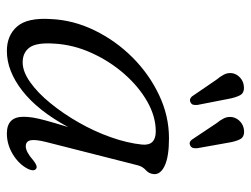

<svg xmlns="http://www.w3.org/2000/svg" viewBox="-106 -616 731 559"><g transform="rotate(90 259.5 -336.5)"><path d="M393.5 -105.5Q385.5 -73.5 388.5 -59.8Q391.5 -46 406 -46Q422 -46 447 -68Q462.5 -80.5 470 -77Q481 -71 471 -51Q457.5 -25.5 429 -8.2Q400.5 9 368.5 9Q320 9 320 -39.5Q320 -51.5 322.2 -66.2Q324.5 -81 331 -105Q337.5 -129 350 -169.5Q302.5 -81.5 244.5 -36.2Q186.5 9 128.5 9Q83 9 57 -21Q31 -51 35.5 -119.5Q38.5 -185 68.5 -246.5Q98.5 -308 147.2 -356.8Q196 -405.5 256.8 -434.2Q317.5 -463 382.5 -463Q435 -463 461.5 -451Q488 -439 487 -419.5Q486 -405 475.8 -396Q465.5 -387 461.5 -373ZM107 -129Q103.5 -77.5 118.2 -57.2Q133 -37 161.5 -37Q188.5 -37 219.2 -58.8Q250 -80.5 280.2 -117.5Q310.5 -154.5 336.5 -200Q362.5 -245.5 379.5 -293.5Q396.5 -341.5 401 -385Q404.5 -424.5 362.5 -424.5Q319 -424.5 275.2 -399.5Q231.5 -374.5 194.5 -332Q157.5 -289.5 133.8 -236.8Q110 -184 107 -129ZM396 -632.5 411.5 -545.5Q412 -539 411 -534Q410 -529 405 -525.5Q395 -519.5 387 -529L339 -601Q329.5 -612.5 324.2 -623.5Q319 -634.5 321 -647.5Q323.5 -661 334.5 -670.8Q345.5 -680.5 360 -681.5Q379 -683 385.8 -669.2Q392.5 -655.5 396 -632.5ZM268.5 -633 285.5 -546Q286 -540 285.2 -535Q284.5 -530 279.5 -526.5Q270 -520.5 261 -529.5L212.5 -600.5Q203 -612 197.2 -622.8Q191.5 -633.5 193 -646.5Q195 -660 206 -670Q217 -680 231.5 -681Q250.5 -683 257.5 -669.5Q264.5 -656 268.5 -633Z"/></g></svg>

Font: Fraunces 9pt S050 Light
Style: Italic
Weight: 300
Italic angle: -16°
Version: Version 1.000; ttfautohint (v1.8.3)